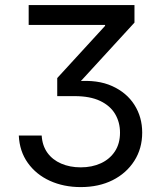

<svg xmlns="http://www.w3.org/2000/svg" viewBox="-20 -556 651 778"><path d="M307.1 202.1Q238.3 202.1 182.4 176.8Q126.5 151.4 92.8 104.2Q59.1 57.1 56.2 -6.8H148.9Q151.4 34.2 172.1 63Q192.9 91.8 228 106.9Q263.2 122.1 307.1 122.1Q353 122.1 388.9 105.5Q424.8 88.9 445.6 57.4Q466.3 25.9 466.3 -18.6Q466.3 -60.5 446.5 -94Q426.8 -127.4 386 -147Q345.2 -166.5 282.2 -166.5H211.9V-239.7L405.8 -451.2V-455.1H96.2V-535.6H524.9V-464.4L292 -210.4V-226.6Q375.5 -233.9 434.3 -207.3Q493.2 -180.7 524.7 -131.1Q556.2 -81.5 556.2 -18.6Q556.2 45.9 524.2 95.9Q492.2 146 436.3 174.1Q380.4 202.1 307.1 202.1Z"/></svg>

Font: Inter 20pt
Style: Regular
Weight: 400
Version: Version 4.001;git-66647c0bb